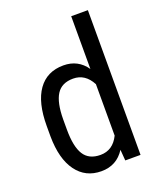

<svg xmlns="http://www.w3.org/2000/svg" viewBox="-141 -838 777 935"><g transform="rotate(-20 248.0 -370.0)"><path d="M46.4 -288.1Q46.4 -410.2 92 -474.1Q137.7 -538.1 223.1 -538.1Q298.8 -538.1 341.3 -476.6V-750H427.7V0H348.6L344.2 -56.6Q301.8 9.8 222.7 9.8Q140.6 9.8 94 -54Q47.4 -117.7 46.4 -233.9ZM132.8 -238.8Q132.8 -149.9 159.2 -108.2Q185.5 -66.4 245.1 -66.4Q309.6 -66.4 341.3 -131.3V-397.9Q308.1 -461.4 245.6 -461.4Q186 -461.4 159.7 -419.7Q133.3 -377.9 132.8 -291.5Z"/></g></svg>

Font: Roboto Condensed
Style: Regular
Weight: 400
Designer: Google
Version: Version 2.001047; 2015